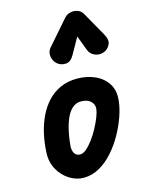

<svg xmlns="http://www.w3.org/2000/svg" viewBox="-136 -1012 843 1104"><g transform="rotate(-15 285.0 -460.0)"><path d="M222.5 10Q179.5 10 139 -15.2Q98.5 -40.5 73.8 -84.8Q49 -129 52 -186Q54.5 -242 66.5 -295.5Q78.5 -349 100.5 -395.2Q122.5 -441.5 155.2 -476.5Q188 -511.5 231.8 -531.2Q275.5 -551 331.5 -551Q390 -551 438 -529.2Q486 -507.5 512 -465.8Q538 -424 530.5 -364Q526.5 -324.5 509.5 -275.2Q492.5 -226 464.8 -176Q437 -126 400 -83.8Q363 -41.5 318 -15.8Q273 10 222.5 10ZM238 -125Q255 -125 274.8 -141.8Q294.5 -158.5 314.5 -185.5Q334.5 -212.5 351.5 -243.5Q368.5 -274.5 380 -303.8Q391.5 -333 394 -353.5Q397.5 -379 377.8 -398.8Q358 -418.5 320 -418.5Q294 -418.5 274.5 -404.2Q255 -390 241 -365.5Q227 -341 217.8 -310.2Q208.5 -279.5 203 -246.2Q197.5 -213 195 -182Q194.5 -168 198.5 -154.8Q202.5 -141.5 212.2 -133.2Q222 -125 238 -125ZM515.5 -656Q488.5 -648 463.8 -659.5Q439 -671 429.5 -696L396 -784.5L342 -688.5Q322 -652 292 -650.8Q262 -649.5 240.5 -668.5Q220 -688 217 -715.5Q214 -743 232.5 -764L357 -906.5Q368 -919 381.8 -924.8Q395.5 -930.5 409.5 -930.5Q426.5 -930.5 442.2 -923.5Q458 -916.5 468.5 -898L550 -753.5Q570.5 -717 556.8 -690.8Q543 -664.5 515.5 -656Z"/></g></svg>

Font: Edu NSW ACT Cursive
Style: Regular
Weight: 400
Designer: Tina and Corey Anderson, Eben Sorkin, Mirko Velimirovic
Foundry: Sorkin Type Co.
Version: Version 2.000